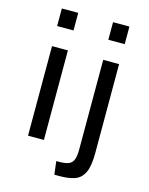

<svg xmlns="http://www.w3.org/2000/svg" viewBox="-132 -817 831 1072"><g transform="rotate(15 283.5 -281.5)"><path d="M90.8 -517.6H182.6V0H90.8ZM89.4 -734.9H184.1V-633.3H89.4ZM279.8 96.2H293.9Q326.7 96.2 346.9 89.8Q367.2 83.5 377 63.5Q386.7 43.5 386.7 2V-517.6H478.5V-3.4Q478.5 72.8 460.2 110.4Q441.9 147.9 406.7 160.2Q371.6 172.4 321.3 172.4H289.1ZM385.3 -734.9H480V-633.3H385.3Z"/></g></svg>

Font: Monda
Style: Regular
Weight: 400
Designer: Vernon Adams
Foundry: Vernon Adams
Version: Version 2.100; ttfautohint (v1.8.3)